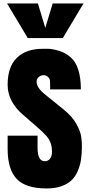

<svg xmlns="http://www.w3.org/2000/svg" viewBox="-20 -1062 504 1091"><path d="M336.9 -845.7H137.7L20 -1042.5H195.3L237.3 -903.3L279.3 -1042.5H454.6ZM245.1 8.8Q125.5 8.8 74.5 -45.9Q23.4 -100.6 23.4 -214.8V-291H193.4V-221.2Q193.4 -146 234.4 -146Q253.4 -146 264.4 -160.6Q275.4 -175.3 275.4 -199.2Q275.4 -230.5 266.8 -252Q258.3 -273.4 241 -292.7Q223.6 -312 184.1 -346.2L111.3 -409.2Q23.4 -484.9 23.4 -580.1Q23.4 -683.6 76.4 -734.1Q129.4 -784.7 222.2 -784.7Q224.6 -784.7 226.6 -784.7Q228.5 -784.7 252.4 -784.7Q276.4 -784.7 314 -773.7Q351.6 -762.7 380.9 -737.1Q410.2 -711.4 424.8 -665.8Q439.5 -620.1 439.5 -554.2H265.1L264.2 -601.1Q263.7 -614.3 252.9 -624.5Q242.2 -634.8 229 -634.8Q211.9 -634.8 200 -624.3Q188 -613.8 188 -597.2Q188 -564 236.3 -524.9L340.3 -440.9Q365.7 -420.4 384.5 -399.2Q403.3 -377.9 414.3 -357.2Q425.3 -336.4 432.1 -319.6Q439 -302.7 441.7 -283Q444.3 -263.2 444.8 -253.2Q445.3 -243.2 445.3 -227.1Q445.3 -186 439.9 -152.6Q434.6 -119.1 420.9 -88.1Q407.2 -57.1 385 -36.4Q362.8 -15.6 327.4 -3.4Q292 8.8 245.1 8.8Z"/></svg>

Font: Anton
Style: Regular
Weight: 400
Foundry: vernon adams
Version: Version 1.000